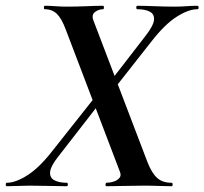

<svg xmlns="http://www.w3.org/2000/svg" viewBox="-56 -645 708 665"><path d="M313 0Q309 0 309.5 -6Q310 -12 313 -12Q325 -12 337.5 -16Q350 -20 357.5 -28.5Q365 -37 359 -51L172 -542Q158 -580 141.5 -596.5Q125 -613 99 -613Q96 -613 96 -619Q96 -625 99 -625Q117 -625 136.5 -623.5Q156 -622 173 -622Q209 -622 244 -623.5Q279 -625 301 -625Q304 -625 304 -619Q304 -613 301 -613Q285 -613 272.5 -603Q260 -593 268 -573L455 -83Q470 -45 488.5 -28.5Q507 -12 538 -12Q542 -12 542 -6Q542 0 538 0Q518 0 494.5 -1Q471 -2 444 -2Q411 -2 373 -1Q335 0 313 0ZM-32 0Q-36 0 -36 -6Q-36 -12 -32 -12Q-2 -12 39 -38Q80 -64 126 -123L274 -310L292 -291L146 -103Q119 -69 117.5 -49Q116 -29 132.5 -20.5Q149 -12 175 -12Q179 -12 179 -6Q179 0 175 0Q153 0 116 -1Q79 -2 46 -2Q26 -2 6.5 -1Q-13 0 -32 0ZM322 -315 303 -333 449 -522Q476 -557 477.5 -576.5Q479 -596 463 -604.5Q447 -613 420 -613Q416 -613 416 -619Q416 -625 420 -625Q442 -625 479 -623.5Q516 -622 550 -622Q570 -622 589 -623.5Q608 -625 627 -625Q632 -625 632 -619Q632 -613 627 -613Q597 -613 556 -587Q515 -561 469 -502Z"/></svg>

Font: Cormorant Light
Style: Italic
Weight: 300
Italic angle: -10°
Designer: Christian Thalmann (Catharsis Fonts)
Foundry: Catharsis Fonts
Version: Version 4.000